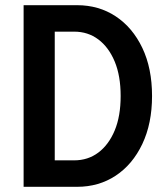

<svg xmlns="http://www.w3.org/2000/svg" viewBox="-20 -720 640 740"><path d="M191 -102H266Q319 -102 359 -132Q399 -162 422 -217Q445 -272 445 -350Q445 -428 422 -483Q399 -538 359 -568Q319 -598 266 -598H191ZM71 0V-700H277Q361 -700 426 -657Q491 -614 528.5 -535.5Q566 -457 566 -350Q566 -244 528.5 -165Q491 -86 426 -43Q361 0 277 0Z"/></svg>

Font: Red Hat Mono SemiBold
Style: Regular
Weight: 600
Monospace: yes
Designer: Pentagram, MCKL
Foundry: Pentagram, MCKL
Version: Version 1.023